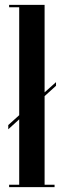

<svg xmlns="http://www.w3.org/2000/svg" viewBox="-20 -770 276 790"><path d="M17.5 0V-10H59V-279L14 -238V-255.5L59 -296V-740H17.5V-750H163.5V-390L210.5 -432V-417L163.5 -374.5V-10H204.5V0Z"/></svg>

Font: Imbue 100pt SemiBold
Style: Regular
Weight: 600
Designer: Tyler Finck
Foundry: Etcetera Type Company
Version: Version 1.102; ttfautohint (v1.8.3)